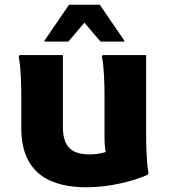

<svg xmlns="http://www.w3.org/2000/svg" viewBox="-20 -780 714 812"><path d="M337 -684 405 -604H506V-608L402 -760H272L168 -608V-604H269ZM598 -210V-547H414L411 -539C420 -503 422 -420 422 -380V-207C422 -178 423 -155 427 -137C407 -131 384 -127 361 -127C292 -127 246 -150 246 -243V-547H63L59 -539C68 -503 70 -420 70 -380V-238C70 -36 206 12 347 12C440 12 539 -12 605 -41L608 -49C600 -85 598 -170 598 -210Z"/></svg>

Font: Kufam Arabic Latin Roman Bold
Style: Regular
Weight: 700
Designer: Wael Morcos & Artur Schmal
Version: Version 1.200;PS 001.200;hotconv 1.0.88;makeotf.lib2.5.64775